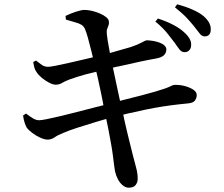

<svg xmlns="http://www.w3.org/2000/svg" viewBox="-20 -820 1040 891"><path d="M284 -746Q306 -757 332 -765.5Q358 -774 372 -774Q388 -774 407 -769.5Q426 -765 443.5 -757.5Q461 -750 472.5 -740.5Q484 -731 485 -722Q487 -711 483.5 -702.5Q480 -694 477 -684.5Q474 -675 476 -660Q479 -632 485 -602Q487 -589 490 -574Q509 -579 525 -584Q559 -593 588 -602Q620 -613 637 -622.5Q654 -632 660 -633Q672 -633 688 -630.5Q704 -628 718.5 -623Q733 -618 742.5 -609.5Q752 -601 752 -591Q752 -576 742 -565Q732 -554 707 -549Q672 -543 625.5 -533Q579 -523 536 -513Q518 -510 504 -506Q517 -442 530 -384Q534 -368 537 -352Q550 -355 564 -359Q600 -368 635 -377Q670 -386 699 -394.5Q728 -403 745 -409Q765 -416 773 -420.5Q781 -425 788 -426Q815 -427 838.5 -420.5Q862 -414 877.5 -403.5Q893 -393 893 -379Q893 -366 885 -354Q877 -342 851 -340Q809 -336 771.5 -331Q734 -326 695 -319Q656 -312 610 -301Q583 -296 552 -288Q554 -276 557 -264Q569 -210 579.5 -168.5Q590 -127 596 -102Q606 -63 612.5 -39Q619 -15 619 10Q619 26 609.5 38.5Q600 51 577 51Q563 51 549.5 40Q536 29 527 11.5Q518 -6 514 -24Q512 -33 509.5 -53.5Q507 -74 503.5 -101Q500 -128 495 -155Q489 -187 482 -225Q477 -246 473 -268Q450 -262 425 -254Q382 -241 341.5 -228Q301 -215 273 -203Q248 -193 234 -183Q220 -173 202 -172Q187 -172 167 -181Q147 -190 130 -203Q113 -216 105 -226Q99 -236 94.5 -250Q90 -264 87 -284L101 -293Q123 -276 136 -269Q149 -262 162 -262Q172 -262 199 -267.5Q226 -273 264 -282Q302 -291 344 -302Q386 -313 425 -323Q444 -327 460 -332Q455 -358 450 -383Q442 -421 435 -453Q430 -472 427 -487Q403 -481 378 -475Q335 -463 302 -451Q281 -443 268 -435Q255 -427 238 -427Q226 -427 208.5 -436Q191 -445 174.5 -458.5Q158 -472 150 -485Q142 -496 139.5 -506Q137 -516 134 -532L147 -539Q163 -527 174.5 -518.5Q186 -510 204 -510Q214 -510 241 -515.5Q268 -521 303.5 -529Q339 -537 377 -546Q395 -550 411 -554Q408 -567 405 -579Q396 -616 388 -644.5Q380 -673 374 -686Q368 -699 357 -705.5Q346 -712 329 -716.5Q312 -721 286 -729ZM791 -621Q776 -641 755.5 -666.5Q735 -692 701 -720L713 -734Q753 -721 784.5 -704.5Q816 -688 837 -668Q854 -652 861 -638Q868 -624 867 -610Q867 -596 858 -586.5Q849 -577 835 -578Q823 -578 813 -590.5Q803 -603 791 -621ZM882 -696Q867 -715 847.5 -736Q828 -757 792 -786L802 -800Q843 -789 874.5 -775Q906 -761 925 -745Q943 -729 951 -713.5Q959 -698 958 -682Q958 -667 950.5 -659Q943 -651 929 -651Q916 -652 906.5 -664.5Q897 -677 882 -696Z"/></svg>

Font: Early Summer Mincho SemiBold
Style: Regular
Weight: 600
Designer: GuiWonder
Version: Version 1.002